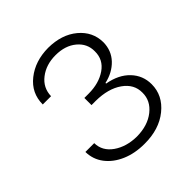

<svg xmlns="http://www.w3.org/2000/svg" viewBox="-133 -898 631 631"><g transform="rotate(-45 182.5 -582.5)"><path d="M183.6 -358.4Q139.6 -358.4 104.5 -373.5Q69.3 -388.7 48.8 -415.5Q28.3 -442.4 27.8 -477.1H68.8Q69.3 -439.9 102.5 -416.7Q135.7 -393.6 183.6 -393.1Q234.4 -393.6 266.6 -419.2Q298.8 -444.8 298.3 -482.4Q298.8 -521.5 263.4 -546.4Q228 -571.3 170.9 -571.8H150.9V-605H170.9Q218.8 -605 251.5 -627.4Q284.2 -649.9 283.7 -689Q284.2 -724.6 256.1 -748Q228 -771.5 183.1 -771.5Q139.2 -771.5 108.9 -748Q78.6 -724.6 77.6 -686.5H39.1Q39.1 -739.3 80.6 -772.2Q122.1 -805.2 183.1 -805.7Q245.6 -805.2 284.9 -772.5Q324.2 -739.7 324.7 -690.4Q324.2 -651.9 299.3 -625.7Q274.4 -599.6 234.9 -590.8V-587.9Q284.2 -579.1 311.8 -550Q339.4 -521 339.4 -480.5Q339.4 -428.7 295.7 -393.3Q252 -357.9 183.6 -358.4Z"/></g></svg>

Font: Inter Display Extra Light
Style: Regular
Weight: 200
Designer: Rasmus Andersson
Foundry: rsms
Version: Version 4.000;git-4fc901f